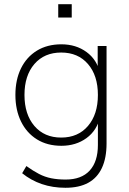

<svg xmlns="http://www.w3.org/2000/svg" viewBox="-20 -702 610 910"><path d="M290 188Q230 188 178.5 170.5Q127 153 85 119L105 85Q137 108 165 122.5Q193 137 223.5 143Q254 149 291 149Q366 149 405 106.5Q444 64 444 -15V-148H454Q440 -84 390 -47.5Q340 -11 271 -11Q204 -11 155 -41.5Q106 -72 79.5 -126.5Q53 -181 53 -252Q53 -324 79.5 -378Q106 -432 155 -462Q204 -492 271 -492Q340 -492 390 -455.5Q440 -419 454 -355H443V-484H485V-22Q485 47 463 94Q441 141 398 164.5Q355 188 290 188ZM270 -50Q350 -50 397 -105Q444 -160 444 -252Q444 -344 397 -398.5Q350 -453 270 -453Q190 -453 143 -398.5Q96 -344 96 -252Q96 -160 143 -105Q190 -50 270 -50ZM256 -619V-682H320V-619Z"/></svg>

Font: Nunito Sans 12pt ExtraLight 12pt ExtraLight
Style: Regular
Weight: 250
Version: Version 3.101;gftools[0.9.27]